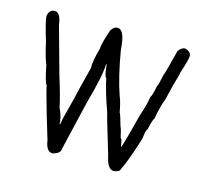

<svg xmlns="http://www.w3.org/2000/svg" viewBox="-72 -533 645 600"><g transform="rotate(15 250.0 -233.0)"><path d="M36.1 -450.7Q54.7 -450.7 59.6 -411.6L100.6 -263.2Q122.1 -194.3 127.9 -163.6Q141.6 -134.8 141.6 -112.8H143.6Q143.6 -123 165 -202.6Q165 -206.5 190.4 -306.2Q190.4 -332.5 202.1 -372.6Q202.1 -388.2 217.8 -435.1Q226.1 -450.7 239.3 -450.7Q262.7 -450.7 266.6 -386.2Q280.3 -304.2 299.8 -247.6Q308.1 -228.5 313.5 -196.8Q317.4 -191.9 327.1 -155.8Q332 -146.5 336.9 -120.6Q341.8 -120.6 344.7 -95.2H346.7Q352.5 -109.9 377.9 -208.5Q389.6 -241.2 393.6 -269Q397.9 -270.5 405.3 -308.1Q408.2 -309.6 415 -343.3Q420.9 -358.9 438.5 -429.2Q448.7 -442.9 460 -442.9Q479.5 -437 479.5 -423.3Q479.5 -412.6 463.9 -364.7Q463.9 -358.9 452.1 -319.8L440.4 -271Q432.6 -255.4 422.9 -204.6Q419.4 -204.6 411.1 -167.5Q406.7 -167.5 403.3 -136.2Q379.9 -60.5 362.3 -24.9Q362.3 -19 344.7 -15.1H342.8Q321.8 -15.1 313.5 -58.1Q276.4 -180.2 276.4 -185.1Q252.9 -250.5 245.1 -290.5Q239.3 -290.5 235.4 -331.5H233.4Q233.4 -295.9 206.1 -198.7L168.9 -40.5Q168.9 -24.9 143.6 -19Q123 -19 118.2 -54.2L94.7 -132.3Q71.3 -212.9 71.3 -220.2Q65.9 -220.2 53.7 -280.8Q43.9 -304.2 34.2 -349.1Q14.6 -414.6 14.6 -427.2V-429.2Q18.1 -450.7 36.1 -450.7Z"/></g></svg>

Font: CEF Fonts CJK Mono
Style: Regular
Weight: 400
Designer: PartyBoss (派对大魔王)
Version: Release 2.25